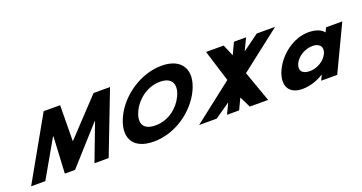

<svg xmlns="http://www.w3.org/2000/svg" viewBox="-39 -1371 3828 2031"><g transform="rotate(-20 1874.5 -356.0)"><path d="M772.1 0.1H931.9L1202.4 -701.1H1017.1L636.5 -296.5L640.6 -701.1H455.3L59 0.1H218.8L456.5 -415.5H461.6L439.9 -4.1H555.1L924.5 -415.5H929.6Z M1225.4 -363.9C1128 -159.1 1198.7 -0.1 1444.1 -0.1C1683.4 -0.1 1910.2 -159.1 2007.6 -363.9C2105 -568.8 2022.1 -726.9 1789.6 -726.9C1558.6 -726.9 1322.8 -568.8 1225.4 -363.9ZM1398 -363.9C1447.7 -468.5 1567.3 -573 1716.5 -573C1866.6 -573 1884.8 -468.5 1835.1 -363.9C1785.4 -259.4 1671.9 -154.8 1517.6 -154.8C1359.2 -154.8 1348.3 -259.4 1398 -363.9Z M2727.5 -1 2604.2 -346.9 3060.9 -702.2H2854.4L2670.4 -568.5L2734.4 -703H2598.5L2536.7 -573L2481.8 -702.2H2283.8L2394.1 -346.9L1950.4 -1H2148.4L2321.9 -121.2L2265.1 -1.8H2401L2459.8 -125.5L2521 -1Z M2971.1 -256C2899.8 -106 2947.2 15 3111.3 15C3196 15 3283.3 -16 3349.3 -58H3351.7L3324.1 0H3504.6L3748.5 -513H3565.6L3542.3 -464C3511 -505 3453 -528 3369.5 -528C3205.4 -528 3042.4 -406 2971.1 -256ZM3159.1 -256C3192.8 -327 3280.7 -377 3361.8 -377C3441.7 -377 3481.8 -327 3448 -256C3414.8 -186 3330.7 -136 3247.2 -136C3160.1 -136 3125.8 -186 3159.1 -256Z"/></g></svg>

Font: Hussar
Style: BdSuprExtOblFive
Weight: 700
Foundry: Cannot Into Space Fonts
Version: Version 2.00